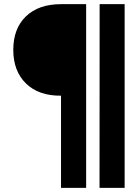

<svg xmlns="http://www.w3.org/2000/svg" viewBox="-20 -755 666 925"><path d="M274 150H395V-735H274.5Q166 -735 105 -676.2Q44 -617.5 44 -515Q44 -412.5 105.2 -352.8Q166.5 -293 274 -294ZM459.5 150H580.5V-735H460Z"/></svg>

Font: League Gothic SemiExpanded
Style: Regular
Weight: 400
Width: 6
Designer: The League of Moveable Type
Version: Version 1.600; ttfautohint (v1.8.3)